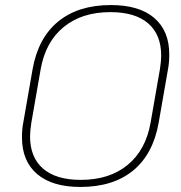

<svg xmlns="http://www.w3.org/2000/svg" viewBox="-20 -730 716 760"><path d="M67 -186Q67 -219 72 -244L109 -456Q131 -580 210.5 -645Q290 -710 419 -710Q531 -710 590.5 -659Q650 -608 650 -515Q650 -482 645 -456L608 -244Q586 -120 507 -55Q428 10 298 10Q187 10 127 -41Q67 -92 67 -186ZM576 -244 613 -456Q618 -488 618 -510Q618 -593 566.5 -637.5Q515 -682 417 -682Q304 -682 232 -623Q160 -564 141 -456L104 -244Q99 -212 99 -190Q99 -107 150.5 -62.5Q202 -18 300 -18Q413 -18 485 -77Q557 -136 576 -244Z"/></svg>

Font: KoHo ExtraLight
Style: Italic
Weight: 275
Italic angle: -10°
Version: Version 1.000; ttfautohint (v1.6)